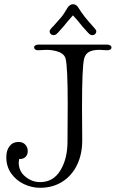

<svg xmlns="http://www.w3.org/2000/svg" viewBox="-20 -893 570 913"><path d="M10 -146Q10 -178 25.5 -198Q41 -218 68 -218Q89 -218 100.5 -205Q112 -192 112 -174Q112 -158 101.5 -147Q91 -136 71 -137Q69 -125 69 -120Q69 -79 100.5 -53Q132 -27 171 -27Q233 -27 267 -82.5Q301 -138 301 -220L302 -397Q302 -574 292 -614Q286 -636 259.5 -646Q233 -656 200 -656L161 -654Q152 -654 147 -658Q142 -662 142 -668Q142 -673 147.5 -677Q153 -681 163 -681H326H489Q499 -681 504.5 -677Q510 -673 510 -667Q510 -661 504.5 -657.5Q499 -654 490 -654Q480 -654 470.5 -655Q461 -656 452 -656Q422 -656 404 -646.5Q386 -637 380 -614Q370 -572 370 -381L371 -225Q371 -160 346.5 -109Q322 -58 276.5 -29Q231 0 170 0Q131 0 94 -17.5Q57 -35 33.5 -68Q10 -101 10 -146ZM216 -744Q216 -748 219.5 -753Q223 -758 227 -762Q231 -766 234 -769Q254 -791 269 -808.5Q284 -826 301 -856Q306 -864 313 -868.5Q320 -873 327 -873Q343 -873 353 -856Q379 -814 419 -771Q427 -762 432.5 -755.5Q438 -749 438 -744Q438 -737 433 -731.5Q428 -726 418 -726Q410 -726 400.5 -735.5Q391 -745 372 -767Q352 -793 327 -820Q302 -793 282 -767Q263 -745 253.5 -735.5Q244 -726 236 -726Q226 -726 221 -731.5Q216 -737 216 -744Z"/></svg>

Font: Hina Mincho
Style: Regular
Weight: 400
Designer: satsuyako
Foundry: satsuyako
Version: Version 1.100